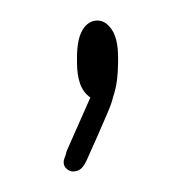

<svg xmlns="http://www.w3.org/2000/svg" viewBox="-20 -97 184 187"><path d="M68 -2Q61 -7 58 -15.5Q55 -24 55 -36V-41Q55 -59 60.5 -68Q66 -77 75 -77Q83 -77 89 -68Q95 -59 95 -41V-36Q95 -28 94 -19.5Q93 -11 90 -2Q89 3 84.5 13.5Q80 24 74.5 36.5Q69 49 64 60Q61 66 58 68Q55 70 51 70Q48 70 45 67.5Q42 65 42 61Q42 59 43 56.5Q44 54 45 50Z"/></svg>

Font: Beiruti ExtraLight
Style: Regular
Weight: 250
Designer: Arlette Boutros
Foundry: Boutros
Version: Version 1.41